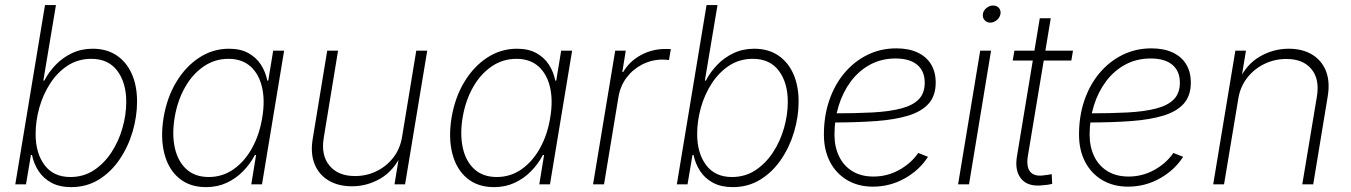

<svg xmlns="http://www.w3.org/2000/svg" viewBox="-20 -748 5480 779"><path d="M269 11.2Q222.2 11.2 189.2 -6.3Q156.2 -23.9 136.7 -53.7Q117.2 -83.5 109.9 -119.1H105.5L85.4 0H42L162.6 -727.5H207L155.8 -420.9H159.7Q178.2 -456.5 206.8 -485.8Q235.4 -515.1 272.9 -532.7Q310.5 -550.3 356 -550.3Q412.6 -550.3 452.9 -523.4Q493.2 -496.6 514.6 -448.5Q536.1 -400.4 536.1 -335.9Q536.1 -274.9 517.8 -213.1Q499.5 -151.4 464.8 -100.6Q430.2 -49.8 380.9 -19.3Q331.5 11.2 269 11.2ZM265.6 -29.8Q318.8 -29.8 360.6 -57.1Q402.3 -84.5 431.9 -129.4Q461.4 -174.3 476.8 -228.3Q492.2 -282.2 492.2 -335Q492.2 -412.6 455.8 -460.9Q419.4 -509.3 350.6 -509.3Q296.9 -509.3 255.1 -482.2Q213.4 -455.1 184.1 -410.2Q154.8 -365.2 139.6 -311.3Q124.5 -257.3 124.5 -204.1Q124.5 -126.5 160.9 -78.1Q197.3 -29.8 265.6 -29.8Z M815.9 11.2Q750 11.2 706.8 -24.7Q663.6 -60.5 647 -124.3Q630.4 -188 643.6 -270Q657.2 -352.1 695.3 -415.3Q733.4 -478.5 788.6 -514.4Q843.8 -550.3 909.2 -550.3Q955.6 -550.3 987.5 -532.7Q1019.5 -515.1 1038.6 -485.6Q1057.6 -456.1 1064.5 -420.9H1068.4L1088.4 -542.5H1132.8L1043 0H999.5L1019 -119.1H1014.2Q995.6 -83.5 966.6 -53.7Q937.5 -23.9 899.7 -6.3Q861.8 11.2 815.9 11.2ZM827.1 -29.8Q882.3 -29.8 927.2 -61Q972.2 -92.3 1002.4 -146.7Q1032.7 -201.2 1043.9 -270.5Q1055.7 -339.8 1043.2 -393.8Q1030.8 -447.8 996.3 -478.5Q961.9 -509.3 906.7 -509.3Q851.1 -509.3 805.7 -478Q760.3 -446.8 730 -392.6Q699.7 -338.4 688.5 -270.5Q677.2 -202.1 689.5 -147.5Q701.7 -92.8 736.6 -61.3Q771.5 -29.8 827.1 -29.8Z M1408.2 7.8Q1352.5 7.8 1313.2 -15.6Q1273.9 -39.1 1256.3 -82.5Q1238.8 -126 1249 -186L1307.6 -542.5H1351.6L1293.5 -188.5Q1281.7 -118.2 1316.9 -75.9Q1352.1 -33.7 1420.4 -33.7Q1467.3 -33.7 1507.8 -53.5Q1548.3 -73.2 1575.9 -108.9Q1603.5 -144.5 1611.3 -192.4L1668.9 -542.5H1713.4L1623.5 0H1580.6L1600.6 -122.1H1608.9Q1577.6 -55.2 1523.7 -23.7Q1469.7 7.8 1408.2 7.8Z M1984.4 11.2Q1918.5 11.2 1875.2 -24.7Q1832 -60.5 1815.4 -124.3Q1798.8 -188 1812 -270Q1825.7 -352.1 1863.8 -415.3Q1901.9 -478.5 1957 -514.4Q2012.2 -550.3 2077.6 -550.3Q2124 -550.3 2156 -532.7Q2188 -515.1 2207 -485.6Q2226.1 -456.1 2232.9 -420.9H2236.8L2256.8 -542.5H2301.3L2211.4 0H2168L2187.5 -119.1H2182.6Q2164.1 -83.5 2135 -53.7Q2106 -23.9 2068.1 -6.3Q2030.3 11.2 1984.4 11.2ZM1995.6 -29.8Q2050.8 -29.8 2095.7 -61Q2140.6 -92.3 2170.9 -146.7Q2201.2 -201.2 2212.4 -270.5Q2224.1 -339.8 2211.7 -393.8Q2199.2 -447.8 2164.8 -478.5Q2130.4 -509.3 2075.2 -509.3Q2019.5 -509.3 1974.1 -478Q1928.7 -446.8 1898.4 -392.6Q1868.2 -338.4 1856.9 -270.5Q1845.7 -202.1 1857.9 -147.5Q1870.1 -92.8 1905 -61.3Q1939.9 -29.8 1995.6 -29.8Z M2386.2 0 2476.1 -542.5H2519L2504.9 -456.1H2508.8Q2533.2 -498.5 2579.3 -523.9Q2625.5 -549.3 2679.2 -549.3Q2685.5 -549.3 2690.9 -549.1Q2696.3 -548.8 2701.7 -548.8L2694.3 -504.4Q2690.9 -504.9 2684.3 -505.6Q2677.7 -506.3 2669.4 -506.3Q2625 -506.3 2586.4 -486.8Q2547.9 -467.3 2522.2 -433.1Q2496.6 -398.9 2489.3 -354.5L2430.7 0Z M2953.1 11.2Q2906.2 11.2 2873.3 -6.3Q2840.3 -23.9 2820.8 -53.7Q2801.3 -83.5 2793.9 -119.1H2789.6L2769.5 0H2726.1L2846.7 -727.5H2891.1L2839.8 -420.9H2843.8Q2862.3 -456.5 2890.9 -485.8Q2919.4 -515.1 2957 -532.7Q2994.6 -550.3 3040 -550.3Q3096.7 -550.3 3137 -523.4Q3177.2 -496.6 3198.7 -448.5Q3220.2 -400.4 3220.2 -335.9Q3220.2 -274.9 3201.9 -213.1Q3183.6 -151.4 3148.9 -100.6Q3114.3 -49.8 3064.9 -19.3Q3015.6 11.2 2953.1 11.2ZM2949.7 -29.8Q3002.9 -29.8 3044.7 -57.1Q3086.4 -84.5 3116 -129.4Q3145.5 -174.3 3160.9 -228.3Q3176.3 -282.2 3176.3 -335Q3176.3 -412.6 3139.9 -460.9Q3103.5 -509.3 3034.7 -509.3Q2981 -509.3 2939.2 -482.2Q2897.5 -455.1 2868.2 -410.2Q2838.9 -365.2 2823.7 -311.3Q2808.6 -257.3 2808.6 -204.1Q2808.6 -126.5 2845 -78.1Q2881.3 -29.8 2949.7 -29.8Z M3522 9.3Q3462.4 9.3 3417.5 -17.1Q3372.6 -43.5 3347.7 -91.1Q3322.8 -138.7 3322.8 -202.1Q3322.8 -276.9 3344.5 -340.6Q3366.2 -404.3 3406 -451.7Q3445.8 -499 3499.5 -525.4Q3553.2 -551.8 3616.7 -551.8Q3667 -551.8 3702.9 -534.9Q3738.8 -518.1 3757.6 -487.1Q3776.4 -456.1 3776.4 -412.6Q3776.4 -360.4 3748.5 -328.4Q3720.7 -296.4 3667 -279.5Q3613.3 -262.7 3534.9 -256.8Q3456.5 -251 3356 -251L3359.9 -288.1Q3450.2 -288.1 3519.5 -291.7Q3588.9 -295.4 3636.2 -307.9Q3683.6 -320.3 3707.8 -345.2Q3731.9 -370.1 3731.9 -412.6Q3731.9 -459.5 3701.4 -485.1Q3670.9 -510.7 3613.8 -510.7Q3556.2 -510.7 3510.3 -485.8Q3464.4 -460.9 3432.1 -417.7Q3399.9 -374.5 3382.8 -319.1Q3365.7 -263.7 3365.7 -202.1Q3365.7 -152.3 3384.3 -113.8Q3402.8 -75.2 3438.2 -53.5Q3473.6 -31.7 3523.9 -31.7Q3579.6 -31.7 3627.9 -58.3Q3676.3 -85 3705.6 -127.4L3745.1 -111.8Q3710.9 -58.1 3651.1 -24.4Q3591.3 9.3 3522 9.3Z M3867.2 0 3957 -542.5H4001L3911.6 0ZM3997.6 -656.2Q3983.4 -656.2 3974.6 -666.5Q3965.8 -676.8 3967.8 -691.4Q3970.2 -705.6 3982.4 -715.6Q3994.6 -725.6 4009.3 -725.6Q4024.4 -725.6 4033 -715.6Q4041.5 -705.6 4039.1 -690.9Q4036.6 -676.8 4024.4 -666.5Q4012.2 -656.2 3997.6 -656.2Z M4333.5 -542.5 4326.7 -502.4H4088.9L4095.7 -542.5ZM4198.7 -673.8H4243.2L4150.4 -115.2Q4143.1 -70.3 4160.6 -50.3Q4178.2 -30.3 4218.8 -37.1Q4224.6 -37.6 4232.4 -38.8Q4240.2 -40 4247.1 -41.5L4249 -2Q4241.2 0 4231.9 1.5Q4222.7 2.9 4212.9 3.4Q4152.3 11.2 4124.3 -21.5Q4096.2 -54.2 4106 -113.3Z M4557.1 9.3Q4497.6 9.3 4452.6 -17.1Q4407.7 -43.5 4382.8 -91.1Q4357.9 -138.7 4357.9 -202.1Q4357.9 -276.9 4379.6 -340.6Q4401.4 -404.3 4441.2 -451.7Q4481 -499 4534.7 -525.4Q4588.4 -551.8 4651.9 -551.8Q4702.1 -551.8 4738 -534.9Q4773.9 -518.1 4792.7 -487.1Q4811.5 -456.1 4811.5 -412.6Q4811.5 -360.4 4783.7 -328.4Q4755.9 -296.4 4702.1 -279.5Q4648.4 -262.7 4570.1 -256.8Q4491.7 -251 4391.1 -251L4395 -288.1Q4485.4 -288.1 4554.7 -291.7Q4624 -295.4 4671.4 -307.9Q4718.8 -320.3 4742.9 -345.2Q4767.1 -370.1 4767.1 -412.6Q4767.1 -459.5 4736.6 -485.1Q4706.1 -510.7 4648.9 -510.7Q4591.3 -510.7 4545.4 -485.8Q4499.5 -460.9 4467.3 -417.7Q4435.1 -374.5 4418 -319.1Q4400.9 -263.7 4400.9 -202.1Q4400.9 -152.3 4419.4 -113.8Q4438 -75.2 4473.4 -53.5Q4508.8 -31.7 4559.1 -31.7Q4614.7 -31.7 4663.1 -58.3Q4711.4 -85 4740.7 -127.4L4780.3 -111.8Q4746.1 -58.1 4686.3 -24.4Q4626.5 9.3 4557.1 9.3Z M5004.4 -349.1 4946.3 0H4902.3L4992.2 -542.5H5035.2L5015.1 -420.4L5006.3 -421.4Q5037.6 -487.8 5092.3 -519Q5147 -550.3 5208.5 -550.3Q5264.6 -550.3 5303.7 -526.6Q5342.8 -502.9 5359.9 -459.5Q5377 -416 5366.7 -355.5L5308.1 0H5263.7L5322.8 -355Q5335 -426.3 5301 -467.5Q5267.1 -508.8 5199.2 -508.8Q5151.9 -508.8 5110.4 -488.8Q5068.8 -468.8 5040.5 -432.6Q5012.2 -396.5 5004.4 -349.1Z"/></svg>

Font: Inter 16pt ExtraLight
Style: Italic
Weight: 250
Italic angle: -9.3988°
Version: Version 4.001;git-66647c0bb